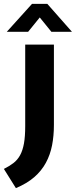

<svg xmlns="http://www.w3.org/2000/svg" viewBox="-75 -710 391 990"><path d="M55 -480H203V-66Q203 -10 193.5 39Q184 88 161.5 129.5Q139 171 101.5 203.5Q64 236 7 260L-55 161Q-27 147 -6 131Q15 115 28.5 90.5Q42 66 48.5 30Q55 -6 55 -60ZM296 -546H190L130 -620L70 -546H-40L90 -690H169Z"/></svg>

Font: Ek Mukta ExtraBold
Style: Regular
Weight: 800
Designer: Girish Dalvi and Yashodeep Gholap
Foundry: Ek Type
Version: Version 2.538;PS 1.002;hotconv 16.6.51;makeotf.lib2.5.65220;